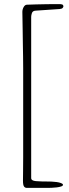

<svg xmlns="http://www.w3.org/2000/svg" viewBox="-20 -858 338 936"><path d="M110 -835Q131 -836 155.5 -836.5Q180 -837 203 -837.5Q226 -838 244 -838Q262 -838 270 -838Q278 -838 283.5 -836Q289 -834 289 -826Q289 -824 285.5 -819.5Q282 -815 271 -814L153 -806Q139 -805 135.5 -794Q132 -783 132 -776V10Q132 23 155 25Q178 27 223 27Q224 27 234.5 27.5Q245 28 256.5 29.5Q268 31 277.5 34.5Q287 38 287 43Q287 48 278 51Q269 54 257 55.5Q245 57 232 57.5Q219 58 211 58H111Q102 58 97 51Q92 44 92 23Q92 7 92.5 -23.5Q93 -54 93 -92Q93 -130 93 -171.5Q93 -213 93 -251Q93 -289 93 -319.5Q93 -350 93 -366Q93 -418 93 -456Q93 -494 93 -525Q93 -556 92.5 -583Q92 -610 91.5 -641Q91 -672 90.5 -710Q90 -748 89 -800Q89 -812 95 -823Q101 -834 110 -835Z"/></svg>

Font: Life Savers
Style: Regular
Weight: 400
Version: Version 2.001; ttfautohint (v0.93) -l 8 -r 50 -G 200 -x 14 -